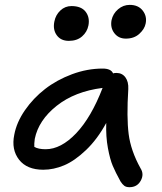

<svg xmlns="http://www.w3.org/2000/svg" viewBox="-20 -738 670 795"><path d="M501 -578.1Q470.7 -578.1 453.4 -600.8Q436 -623.5 441.9 -654.8Q447.8 -681.6 469 -699.7Q490.2 -717.8 517.1 -717.8Q552.7 -717.8 571 -694.1Q589.4 -670.4 583 -640.1Q578.6 -617.7 556.9 -597.9Q535.2 -578.1 501 -578.1ZM265.1 -568.8Q231.9 -568.8 215.1 -592Q198.2 -615.2 205.1 -648.9Q210.4 -676.3 230 -694.6Q249.5 -712.9 275.9 -712.9Q316.4 -712.9 334.5 -689.5Q352.5 -666 346.2 -632.8Q340.8 -605.5 319.8 -587.2Q298.8 -568.8 265.1 -568.8ZM159.2 -35.2Q91.3 -35.2 58.8 -76.9Q26.4 -118.7 39.1 -180.2Q48.8 -231.9 83.3 -281.7Q117.7 -331.5 166.5 -369.4Q215.3 -407.2 278.3 -430.7Q341.3 -454.1 404.8 -454.1Q439.9 -454.1 448.2 -434.1Q453.1 -436 461.9 -436Q485.8 -436 499.3 -417.7Q512.7 -399.4 511.2 -369.1Q503.9 -252.4 512.7 -183.1Q521.5 -113.8 562 -41Q577.6 -16.6 562.7 10.3Q547.9 37.1 516.1 37.1Q502.4 37.1 494.6 31.2Q486.8 25.4 479 13.2Q458 -24.9 446.8 -51.5Q435.5 -78.1 426.8 -125Q418 -171.9 419.9 -229Q383.3 -161.6 336.2 -116.7Q289.1 -71.8 245.6 -53.5Q202.1 -35.2 159.2 -35.2ZM124 -163.1Q121.1 -141.6 122.1 -129.9Q138.7 -120.1 168.9 -120.1Q232.4 -120.1 295.2 -186Q357.9 -252 404.8 -374Q289.6 -359.4 214.6 -299.8Q139.6 -240.2 124 -163.1Z"/></svg>

Font: Shantell Sans Irregular
Style: Italic
Weight: 400
Italic angle: -11.31°
Designer: Stephen Nixon, Anya Danilova, Shantell Martin
Foundry: Arrow Type
Version: Version 1.006;[9816181b4]